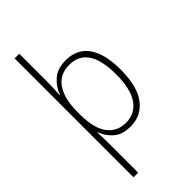

<svg xmlns="http://www.w3.org/2000/svg" viewBox="-302 -830 1135 1135"><g transform="rotate(-45 265.5 -263.0)"><path d="M479 -269Q479 -132 426.5 -61Q374 10 282 10Q214 10 175 -24.5Q136 -59 121 -104H118Q121 -55 121 -1V234H82V-760H121V-526Q121 -504 120 -473Q119 -442 117 -417H119Q136 -466 176.5 -502.5Q217 -539 288 -539Q381 -539 430 -471Q479 -403 479 -269ZM440 -269Q440 -505 284 -505Q204 -505 162.5 -445Q121 -385 121 -277V-251Q121 -137 163 -81Q205 -25 279 -25Q354 -25 397 -85Q440 -145 440 -269Z"/></g></svg>

Font: Noto Sans Tamil SemiCondensed ExtraLight
Style: Regular
Weight: 200
Width: 4
Designer: Jelle Bosma - Monotype Design Team
Foundry: Monotype Imaging Inc.
Version: Version 2.004; ttfautohint (v1.8.4.7-5d5b)